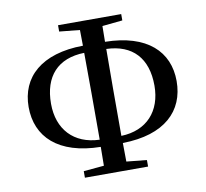

<svg xmlns="http://www.w3.org/2000/svg" viewBox="-82 -835 992 925"><g transform="rotate(-10 414.5 -373.0)"><path d="M260 0H569V-32L470 -42L469 -133C675 -136 776 -236 776 -382C776 -526 675 -625 469 -628L470 -705L569 -715V-746H260V-715L360 -705L361 -628C157 -626 52 -528 52 -382C52 -236 154 -136 361 -133L360 -41L260 -32ZM362 -168C236 -172 161 -254 161 -379C161 -513 231 -590 361 -593L362 -396V-344ZM469 -593C597 -589 667 -513 667 -379C667 -254 593 -172 468 -168V-345V-397Z"/></g></svg>

Font: Noto Serif HK SemiBold
Style: Regular
Weight: 600
Designer: Ryoko NISHIZUKA 西塚涼子 (kana & ideographs); Frank Grießhammer (Latin, Greek & Cyrillic); Wenlong ZHANG 张文龙 (bopomofo); San
Foundry: Adobe
Version: Version 2.001;hotconv 1.1.0;makeotfexe 2.6.0